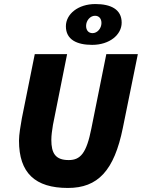

<svg xmlns="http://www.w3.org/2000/svg" viewBox="-20 -918 702 950"><path d="M316 12C464 12 545 -73 588 -286L662 -650H506L432 -282C408 -160 378 -126 320 -126C254 -126 234 -160 234 -226C234 -250 238 -274 242 -300L312 -650H152L88 -332C82 -298 74 -252 74 -222C74 -62 154 12 316 12ZM436 -696C522 -696 582 -746 582 -806C582 -872 528 -898 452 -898C366 -898 306 -848 306 -788C306 -722 360 -696 436 -696ZM438 -754C418 -754 406 -768 406 -790C406 -816 426 -840 450 -840C470 -840 482 -826 482 -804C482 -778 462 -754 438 -754Z"/></svg>

Font: Source Sans Pro Black
Style: Italic
Weight: 900
Italic angle: -11°
Designer: Paul D. Hunt
Foundry: Adobe Systems Incorporated
Version: Version 3.006;hotconv 1.0.111;makeotfexe 2.5.65597